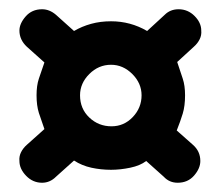

<svg xmlns="http://www.w3.org/2000/svg" viewBox="-20 -505 475 415"><path d="M336 -473Q348 -485 366 -485Q386 -485 400.5 -470.5Q415 -456 415 -439Q416 -429 411.5 -420Q407 -411 399 -404L363 -371L375 -335Q380 -320 380 -299Q380 -276 375 -259.5Q370 -243 362 -223L397 -192Q413 -178 413 -157Q413 -141 399.5 -125.5Q386 -110 364 -110Q346 -110 334 -123L296 -157Q283 -147 261.5 -142.5Q240 -138 220 -138Q198 -138 177.5 -142.5Q157 -147 140 -158L101 -123Q88 -110 71 -110Q51 -110 36.5 -125Q22 -140 22 -157Q21 -167 25.5 -176Q30 -185 38 -192L76 -226L64 -261Q59 -277 59 -299Q59 -320 64 -335L76 -370L38 -404Q22 -419 22 -439Q22 -454 35.5 -469.5Q49 -485 71 -485Q87 -485 101 -473L140 -438Q157 -448 177 -453.5Q197 -459 220 -459Q262 -459 298 -438ZM220 -365Q193 -365 173 -345Q153 -325 153 -299Q153 -270 173 -251Q193 -232 221 -232Q248 -232 267 -252Q286 -272 286 -299Q286 -325 266 -345Q246 -365 220 -365Z"/></svg>

Font: VDS
Style: Regular
Weight: 400
Designer: artmaker
Foundry: artmaker
Version: Version 1.000 2009 initial release